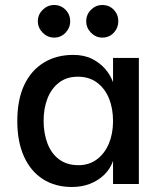

<svg xmlns="http://www.w3.org/2000/svg" viewBox="-20 -734 649 766"><path d="M267 12Q200 12 151 -19.5Q102 -51 75.5 -110Q49 -169 49 -251Q49 -336 76.5 -394.5Q104 -453 154.5 -484Q205 -515 272 -515Q316 -515 347.5 -499Q379 -483 400 -458.5Q421 -434 431 -406V-503H534V0H431V-92Q420 -60 395.5 -36.5Q371 -13 338.5 -0.5Q306 12 267 12ZM293 -75Q336 -75 367 -98.5Q398 -122 414.5 -161.5Q431 -201 431 -251Q431 -302 414.5 -342Q398 -382 366.5 -405Q335 -428 291 -428Q246 -428 215.5 -404.5Q185 -381 169.5 -341.5Q154 -302 154 -252Q154 -202 169.5 -161.5Q185 -121 216 -98Q247 -75 293 -75ZM388 -584Q362 -584 343 -603.5Q324 -623 324 -649Q324 -676 343 -695Q362 -714 388 -714Q416 -714 434 -695Q452 -676 452 -649Q452 -623 434 -603.5Q416 -584 388 -584ZM196 -584Q170 -584 150.5 -603.5Q131 -623 131 -649Q131 -676 150.5 -695Q170 -714 196 -714Q223 -714 241.5 -695Q260 -676 260 -649Q260 -623 241.5 -603.5Q223 -584 196 -584Z"/></svg>

Font: Inclusive Sans Medium
Style: Regular
Weight: 500
Designer: Olivia King
Foundry: Olivia King
Version: Version 2.004